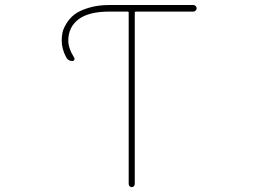

<svg xmlns="http://www.w3.org/2000/svg" viewBox="-20 -773 1040 770"><path d="M496.1 -35.2V-722.7Q496.1 -726.6 491.2 -726.6H418.9Q336.9 -726.6 295.9 -696.3Q253.9 -665 253.9 -610.4Q253.9 -579.1 277.3 -542Q280.3 -537.1 277.8 -532.7Q275.4 -528.3 270.5 -528.3Q253.9 -528.3 246.1 -542Q227.5 -576.2 227.5 -610.4Q227.5 -626 230.5 -641.6Q233.4 -657.2 246.1 -678.2Q258.8 -699.2 277.8 -714.4Q296.9 -729.5 334 -741.2Q371.1 -752.9 418.9 -752.9H755.9Q760.7 -752.9 764.6 -749Q768.6 -745.1 768.6 -739.7Q768.6 -734.4 764.6 -730.5Q760.7 -726.6 755.9 -726.6H525.4Q520.5 -726.6 520.5 -722.7V-35.2Q520.5 -30.3 517.1 -26.4Q513.7 -22.5 508.3 -22.5Q502.9 -22.5 499.5 -26.4Q496.1 -30.3 496.1 -35.2Z"/></svg>

Font: Rounded-X Mgen+ 2m thin
Style: Regular
Weight: 100
Designer: [Source Han Sans]
Ryoko NISHIZUKA  (kana & ideographs); Paul D. Hunt (Latin, Greek & Cyrillic); Wenlong ZHANG  (bopomofo
Version: Version 1.059.20150602